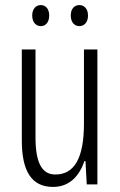

<svg xmlns="http://www.w3.org/2000/svg" viewBox="-20 -727 472 757"><path d="M107 -666C107 -640 121 -624 141 -624C160 -624 174 -639 174 -666C174 -692 160 -707 141 -707C121 -707 107 -691 107 -666ZM259 -666C259 -640 273 -624 293 -624C312 -624 327 -639 327 -666C327 -692 312 -707 293 -707C273 -707 259 -692 259 -666ZM364 -532H311V-240C311 -103 273 -39 198 -39C146 -39 120 -84 120 -185V-532H66V-173C66 -56 102 10 189 10C257 10 294 -37 313 -92H317L322 0H364Z"/></svg>

Font: Noto Sans Kannada ExtraCondensed Light
Style: Regular
Weight: 300
Width: 2
Designer: Jelle Bosma - Monotype Design Team
Foundry: Monotype Imaging Inc.
Version: Version 2.005